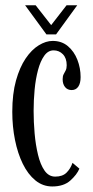

<svg xmlns="http://www.w3.org/2000/svg" viewBox="-20 -680 344 711"><path d="M173.5 10.5Q138.5 10.5 111 -12Q83.5 -34.5 64.5 -73.2Q45.5 -112 35.5 -161.8Q25.5 -211.5 25.5 -266Q25.5 -332.5 39.2 -381.8Q53 -431 75 -463.5Q97 -496 123.5 -512.2Q150 -528.5 175 -528.5Q208.5 -528.5 231.5 -509Q254.5 -489.5 266.5 -458.8Q278.5 -428 278.5 -394.5Q278.5 -371.5 269.8 -359Q261 -346.5 245.5 -346.5Q230 -346.5 221 -357.5Q212 -368.5 212 -386.5Q212 -398.5 215.8 -405.2Q219.5 -412 223.2 -419.2Q227 -426.5 227 -438.5Q227 -464.5 213 -479Q199 -493.5 178.5 -493.5Q158 -493.5 143.8 -473.5Q129.5 -453.5 120.8 -420.8Q112 -388 108.2 -348.2Q104.5 -308.5 104.5 -269Q104.5 -228.5 108.2 -185.8Q112 -143 120.8 -106.8Q129.5 -70.5 145 -48.2Q160.5 -26 184.5 -26Q211.5 -26 226.2 -40.5Q241 -55 248.5 -77L274 -55.5Q265 -33.5 240.5 -11.5Q216 10.5 173.5 10.5ZM152 -552.5 73 -660.5H112L169.5 -587L226.5 -660.5H266L187.5 -552.5Z"/></svg>

Font: Imbue Thin 10pt
Style: Regular
Weight: 400
Version: Version 1.102